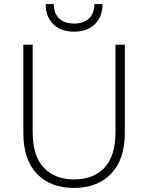

<svg xmlns="http://www.w3.org/2000/svg" viewBox="-20 -920 730 946"><path d="M345 6Q229 6 162 -63.5Q95 -133 95 -265V-700H141V-270Q141 -152 195.5 -94Q250 -36 345 -36Q441 -36 495 -94Q549 -152 549 -270V-700H595V-265Q595 -134 527.5 -64Q460 6 345 6ZM345 -764Q280 -764 242.5 -801Q205 -838 205 -900H245Q245 -855 271 -829.5Q297 -804 345 -804Q393 -804 419 -829.5Q445 -855 445 -900H485Q485 -838 447.5 -801Q410 -764 345 -764Z"/></svg>

Font: PT Root UI Light
Style: Regular
Weight: 300
Designer: Vitaly Kuzmin
Foundry: ParaType Ltd.
Version: Version 2.000G